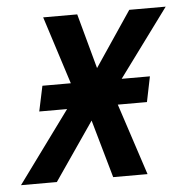

<svg xmlns="http://www.w3.org/2000/svg" viewBox="-89 -584 610 628"><g transform="rotate(-5 216.0 -270.5)"><path d="M-44.9 0 127 -234.9H35.6L53.2 -317.9H146.5L75.2 -540.5H187L236.3 -359.9L357.9 -540.5H477.5L313.5 -317.9H406.2L389.2 -234.9H293.5L370.6 0H257.8L203.6 -190.4L72.8 0Z"/></g></svg>

Font: Open Sans SemiCondensed SemiBold
Style: Italic
Weight: 600
Width: 4
Italic angle: -12°
Designer: Monotype Design Team
Foundry: Monotype Imaging Inc.
Version: Version 3.000